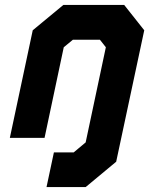

<svg xmlns="http://www.w3.org/2000/svg" viewBox="-20 -560 606 780"><path d="M169 200 199 59H279.5L328 18.5L410 -368L386 -398.5H276L239 -368L161 0H20L113 -437L237.5 -540H484.5L566 -437L452 97L328 200ZM255.5 126H311.5L390 59L488 -404L436.5 -470H258.5L170 -403L99.5 -71L170 -403L258.5 -470H436.5L488 -404L390 59L311.5 126H255.5Z"/></svg>

Font: Tourney Black
Style: Italic
Weight: 900
Italic angle: -12°
Version: Version 1.015